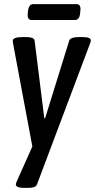

<svg xmlns="http://www.w3.org/2000/svg" viewBox="-20 -705 461 932"><path d="M97 207Q57 207 57 190Q57 186 59 181.5Q61 177 62 174L137 6L44 -491Q43 -496 42.5 -499.5Q42 -503 42 -507Q42 -525 89 -525H110Q125 -525 136 -521Q147 -517 148 -508L195 -131H199L316 -508Q319 -517 331.5 -521Q344 -525 360 -525H382Q421 -525 421 -508Q421 -505 419.5 -500.5Q418 -496 416 -491L160 189Q156 200 144.5 203.5Q133 207 117 207ZM133 -608Q111 -608 115 -641L116 -652Q120 -685 141 -685H352Q374 -685 370 -652L369 -641Q366 -608 344 -608Z"/></svg>

Font: Asap Condensed Condensed Medium
Style: Italic
Weight: 500
Width: 3
Italic angle: -6°
Designer: Pablo Cosgaya
Foundry: Omnibus-Type
Version: Version 3.001; ttfautohint (v1.8.4.7-5d5b)